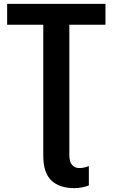

<svg xmlns="http://www.w3.org/2000/svg" viewBox="-20 -734 584 994"><path d="M364 240Q288 240 246 200.5Q204 161 204 71V-606H17V-714H526V-606H339V68Q339 105 353.5 120.5Q368 136 391 136Q406 136 419 132.5Q432 129 440 126V226Q429 231 407.5 235.5Q386 240 364 240Z"/></svg>

Font: Noto Sans Display SemiBold
Style: Regular
Weight: 600
Designer: Monotype Design Team
Foundry: Monotype Imaging Inc.
Version: Version 2.003